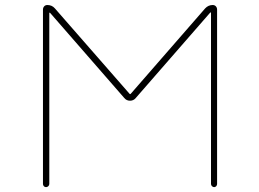

<svg xmlns="http://www.w3.org/2000/svg" viewBox="-20 -773 1040 770"><path d="M826.2 -35.2V-721.7Q826.2 -722.7 825.2 -723.1Q824.2 -723.6 823.2 -722.7L524.4 -379.9Q515.6 -369.1 501.5 -369.1Q487.3 -369.1 478.5 -379.9L180.7 -721.7Q179.7 -722.7 178.7 -722.2Q177.7 -721.7 177.7 -720.7V-35.2Q177.7 -30.3 173.8 -26.4Q169.9 -22.5 164.6 -22.5Q159.2 -22.5 155.8 -26.4Q152.3 -30.3 152.3 -35.2V-734.4Q152.3 -742.2 157.2 -747.6Q162.1 -752.9 169.9 -752.9Q188.5 -752.9 200.2 -739.3L499 -397.5Q502 -393.6 504.9 -397.5L802.7 -739.3Q815.4 -752.9 833 -752.9Q840.8 -752.9 845.7 -747.6Q850.6 -742.2 850.6 -734.4V-35.2Q850.6 -30.3 847.2 -26.4Q843.8 -22.5 838.9 -22.5Q834 -22.5 830.1 -26.4Q826.2 -30.3 826.2 -35.2Z"/></svg>

Font: Rounded-L Mgen+ 2m thin
Style: Regular
Weight: 100
Designer: [Source Han Sans]
Ryoko NISHIZUKA  (kana & ideographs); Paul D. Hunt (Latin, Greek & Cyrillic); Wenlong ZHANG  (bopomofo
Version: Version 1.059.20150602